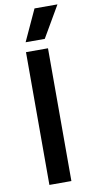

<svg xmlns="http://www.w3.org/2000/svg" viewBox="-101 -956 480 997"><g transform="rotate(-10 139.5 -458.0)"><path d="M75 -700H191V0H75ZM158 -916H279L183 -751H82Z"/></g></svg>

Font: Chakra Petch SemiBold
Style: Regular
Weight: 600
Designer: Katatrad Aksorn Co.,Ltd.
Foundry: Cadson Demak Co.,Ltd.
Version: Version 1.000; ttfautohint (v1.6)